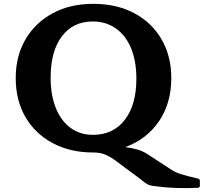

<svg xmlns="http://www.w3.org/2000/svg" viewBox="-20 -782 1062 1001"><path d="M466 13Q346 13 254.5 -36Q163 -85 112.5 -172Q62 -259 62 -375Q62 -490 113 -577Q164 -664 255 -713Q346 -762 466 -762Q588 -762 679.5 -713.5Q771 -665 822 -577.5Q873 -490 873 -375Q873 -244 809 -150Q745 -56 633 -15Q668 -11 698 -2Q728 7 754 25L863 96Q890 115 915 123Q939 131 963 137Q987 143 1012 149Q1022 151 1022 161V187Q1022 196 1012 197Q955 200 898 198Q841 196 783 188Q768 186 758.5 183Q749 180 738 172Q727 164 707 148L586 58Q563 40 534.5 26.5Q506 13 467 13ZM465 -79Q570 -79 630.5 -157Q691 -235 691 -372Q691 -463 663.5 -530Q636 -597 584.5 -633.5Q533 -670 463 -670Q361 -670 302.5 -592.5Q244 -515 244 -377Q244 -286 271 -219Q298 -152 347.5 -115.5Q397 -79 465 -79Z"/></svg>

Font: Hahmlet
Style: Bold
Weight: 700
Designer: Minjoo Ham & Mark Frömberg
Foundry: hypertype
Version: Version 1.002; ttfautohint (v1.8.3)